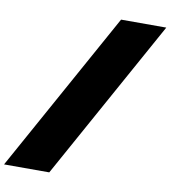

<svg xmlns="http://www.w3.org/2000/svg" viewBox="-99 -884 983 1108"><g transform="rotate(10 392.5 -330.0)"><path d="M0 140 520 -800H785L265 140Z"/></g></svg>

Font: Imperial One
Style: Regular
Weight: 400
Designer: Jovanny Lemonad
Foundry: Jovanny Lemonad
Version: Version 1.000